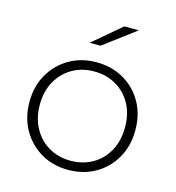

<svg xmlns="http://www.w3.org/2000/svg" viewBox="-108 -817 837 914"><g transform="rotate(15 310.0 -360.5)"><path d="M310 4Q235 4 176.5 -30Q118 -64 83.5 -124Q49 -184 49 -261Q49 -339 83.5 -398.5Q118 -458 176.5 -492Q235 -526 310 -526Q385 -526 444 -492Q503 -458 537 -398.5Q571 -339 571 -261Q571 -184 537 -124Q503 -64 444 -30Q385 4 310 4ZM310 -41Q370 -41 418 -68.5Q466 -96 493 -146Q520 -196 520 -261Q520 -327 493 -376.5Q466 -426 418 -453.5Q370 -481 310 -481Q250 -481 202.5 -453.5Q155 -426 127.5 -376.5Q100 -327 100 -261Q100 -196 127.5 -146Q155 -96 202.5 -68.5Q250 -41 310 -41ZM253 -607 392 -725H464L307 -607Z"/></g></svg>

Font: Montserrat Thin Light
Style: Regular
Weight: 300
Version: Version 9.000